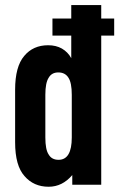

<svg xmlns="http://www.w3.org/2000/svg" viewBox="-20 -710 459 738"><path d="M181.6 -638.7H253.9V-690.4H369.1V-638.7H418.9V-573.2H369.1V0H257.8V-37.1Q219.7 7.8 167 7.8Q109.4 7.8 74.2 -33.2Q38.1 -73.2 38.1 -163.1V-365.2Q38.1 -454.1 73.2 -495.1Q107.4 -536.1 165 -536.1Q195.3 -536.1 217.8 -523.4Q241.2 -509.8 253.9 -486.3V-573.2H181.6ZM255.9 -181.6V-345.7Q255.9 -391.6 243.2 -411.1Q230.5 -431.6 204.1 -431.6Q178.7 -431.6 167 -411.1Q154.3 -391.6 154.3 -345.7V-181.6Q154.3 -134.8 167 -116.2Q178.7 -95.7 205.1 -95.7Q255.9 -95.7 255.9 -181.6Z"/></svg>

Font: Dinish Condensed
Style: Bold
Weight: 700
Width: 3
Designer: Bert Driehuis
Foundry: Playbeing
Version: Version 3.006; git-39231f3c-release